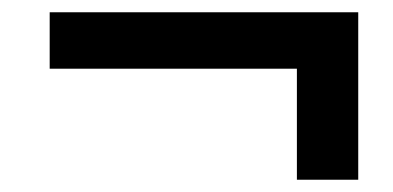

<svg xmlns="http://www.w3.org/2000/svg" viewBox="-20 -557 640 313"><path d="M464 -264V-445H61V-537H564V-264Z"/></svg>

Font: Victor Mono Thin
Style: Regular
Weight: 100
Monospace: yes
Designer: Rune Bjørnerås
Version: Version 1.561;gftools[0.9.30]